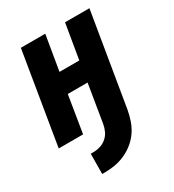

<svg xmlns="http://www.w3.org/2000/svg" viewBox="-178 -623 855 941"><g transform="rotate(-30 250.0 -152.5)"><path d="M122 215 123 101H137Q157 101 177 95Q197 89 213 75Q229 61 237.5 42Q246 23 249 4L284 -209H172L138 0H0L86 -520H224L191 -323H303L336 -520H474L387 4Q382 32 372.5 60.5Q363 89 346 114.5Q329 140 304.5 160Q280 180 252 192.5Q224 205 195 210Q166 215 137 215Z"/></g></svg>

Font: Iosevka Term Curly Heavy
Style: Italic
Weight: 900
Italic angle: -9°
Designer: Belleve Invis
Foundry: Belleve Invis
Version: Version 32.3.0